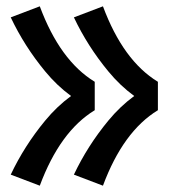

<svg xmlns="http://www.w3.org/2000/svg" viewBox="-20 -669 540 608"><path d="M106 -81 14 -116Q57 -207 123 -287Q160 -332 205 -365Q160 -398 123 -443Q57 -523 14 -614L106 -649Q170 -477 280 -410V-320Q170 -253 106 -81ZM306 -81 214 -116Q257 -207 323 -287Q360 -332 405 -365Q360 -398 323 -443Q257 -523 214 -614L306 -649Q370 -477 480 -410V-320Q370 -253 306 -81Z"/></svg>

Font: Iosevka SS01
Style: Bold
Weight: 700
Monospace: yes
Designer: Belleve Invis
Foundry: Belleve Invis
Version: 2.3.3; ttfautohint (v1.8.3)